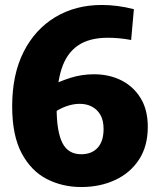

<svg xmlns="http://www.w3.org/2000/svg" viewBox="-20 -740 634 773"><path d="M188 -280 180 -392Q220 -413 265 -427Q310 -441 358 -441Q419 -441 467.5 -417Q516 -393 545.5 -346Q575 -299 575 -229Q575 -152 540 -98Q505 -44 444 -15.5Q383 13 307 13Q231 13 168 -19.5Q105 -52 67 -123.5Q29 -195 29 -312Q29 -440 75 -531Q121 -622 202.5 -671Q284 -720 390 -720Q453 -720 519 -703L508 -579Q482 -584 458 -586Q434 -588 414 -588Q339 -588 293.5 -556.5Q248 -525 228 -463Q208 -401 208 -306Q208 -211 231 -165Q254 -119 307 -119Q349 -119 373 -145Q397 -171 397 -221Q397 -255 384.5 -277Q372 -299 350.5 -310.5Q329 -322 301 -322Q274 -322 245 -311.5Q216 -301 188 -280Z"/></svg>

Font: Bitter Thin ExtraBold
Style: Regular
Weight: 800
Version: Version 3.020